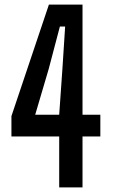

<svg xmlns="http://www.w3.org/2000/svg" viewBox="-20 -820 505 840"><path d="M239 0V-223H30V-312L194 -800H341V-318H419V-223H341V0ZM134 -318H239L253 -518L265 -704H242L193 -518Z"/></svg>

Font: Big Shoulders Display
Style: Bold
Weight: 700
Designer: Patric King
Foundry: XO Type Co
Version: Version 1.000; ttfautohint (v1.8.2)